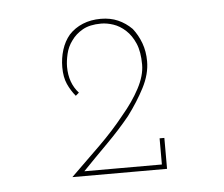

<svg xmlns="http://www.w3.org/2000/svg" viewBox="-35 -738 468 402"><g transform="rotate(-5 199.0 -537.5)"><path d="M301 -375V-440H291V-385H128Q154 -412 180.5 -438.5Q207 -465 229 -492Q250 -520 264.5 -548Q279 -576 279 -603Q279 -624 272.5 -641.5Q266 -659 255 -673Q242 -686 226 -693Q210 -700 190 -700Q169 -700 152 -693Q135 -686 123 -673Q112 -660 106.5 -642.5Q101 -625 101 -606Q101 -585 107.5 -570.5Q114 -556 124 -544L131 -550Q121 -561 116 -575Q111 -589 111 -606Q111 -618 114.5 -633Q118 -648 127 -660Q136 -673 151 -681.5Q166 -690 190 -690Q202 -690 215.5 -685.5Q229 -681 241 -670Q253 -659 260.5 -641.5Q268 -624 268 -597Q268 -574 254 -547.5Q240 -521 217 -494Q194 -465 164 -435.5Q134 -406 102 -375Z"/></g></svg>

Font: Josefin Slab ExtraLight
Style: Regular
Weight: 250
Designer: Santiago Orozco
Foundry: Typemade
Version: Version 2.000